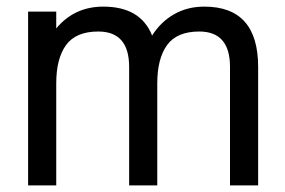

<svg xmlns="http://www.w3.org/2000/svg" viewBox="-20 -560 860 580"><path d="M64.9 0V-524.9H149.9V-474.1Q204.6 -540 292 -540Q404.8 -540 439.5 -452.6Q465.3 -493.7 505.6 -516.8Q545.9 -540 597.2 -540Q759.8 -540 759.8 -357.9V0H674.8V-357.9Q674.8 -464.8 582 -464.8Q514.6 -464.8 484.9 -424.1Q455.1 -383.3 455.1 -308.1V0H370.1V-357.9Q370.1 -464.8 276.9 -464.8Q209.5 -464.8 179.7 -424.1Q149.9 -383.3 149.9 -308.1V0Z"/></svg>

Font: Miedinger*
Style: Book
Weight: 400
Version: Version 001.000